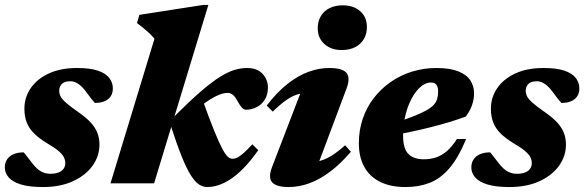

<svg xmlns="http://www.w3.org/2000/svg" viewBox="-28 -740 2359 775"><path d="M67.5 -125Q71.5 -120 79 -111Q86.5 -102 103.5 -79.5Q121 -57 138.2 -47.8Q155.5 -38.5 174.5 -38.5Q194 -38.5 207.5 -43.5Q221 -48.5 228.2 -58.2Q235.5 -68 235.5 -81Q235.5 -94 229.8 -105.5Q224 -117 208 -130.8Q192 -144.5 160 -163Q129 -182 109 -202Q89 -222 79.8 -246Q70.5 -270 70.5 -301Q70.5 -347 96 -384.2Q121.5 -421.5 169 -443.5Q216.5 -465.5 282.5 -465.5Q335.5 -465.5 367.2 -454.8Q399 -444 413.2 -425.2Q427.5 -406.5 427.5 -383.5Q427.5 -364.5 419 -351.5Q410.5 -338.5 394.5 -331.5Q378.5 -324.5 355 -324.5Q350.5 -329 342.8 -338.5Q335 -348 320.5 -368Q306.5 -388 290 -400Q273.5 -412 256.5 -412Q232.5 -412 221.8 -401.2Q211 -390.5 211 -373.5Q211 -362 216.5 -351Q222 -340 238.5 -325.2Q255 -310.5 287.5 -288Q320 -265.5 338.8 -244.8Q357.5 -224 365.5 -202.5Q373.5 -181 373.5 -157Q373.5 -109.5 345.2 -70.5Q317 -31.5 265.8 -8.2Q214.5 15 145.5 15Q90 15 56.2 4.5Q22.5 -6 7 -24Q-8.5 -42 -8.5 -64Q-8.5 -83 0.5 -96.5Q9.5 -110 26.5 -117.5Q43.5 -125 67.5 -125Z M813 -720 594 0H418L595.5 -583.5Q586.5 -595 575.2 -605.5Q564 -616 551.5 -626.2Q539 -636.5 525 -647L534.5 -680L791.5 -720ZM658.5 -241.5 672.5 -267Q736 -330.5 781 -369.5Q826 -408.5 859.2 -429.2Q892.5 -450 918.5 -457.8Q944.5 -465.5 969.5 -465.5Q1010 -465.5 1031.8 -442Q1053.5 -418.5 1053.5 -387Q1053.5 -358.5 1041.2 -338.5Q1029 -318.5 1008.5 -307.8Q988 -297 964.5 -297Q957 -297 949 -305Q941 -313 931.5 -330.5Q922 -348.5 912.5 -356.8Q903 -365 891 -365Q876.5 -365 859 -358.5Q841.5 -352 820.2 -338.8Q799 -325.5 774.5 -305.5Q750 -285.5 722.5 -258.5L787 -344Q816 -263 835.8 -214.2Q855.5 -165.5 868.8 -140.5Q882 -115.5 891.8 -107.2Q901.5 -99 910.5 -99Q918.5 -99 928.8 -103.5Q939 -108 953.8 -120.8Q968.5 -133.5 990.5 -157.5L1014.5 -134Q980.5 -85 945.8 -51.8Q911 -18.5 876.5 -1.8Q842 15 808.5 15Q791.5 15 775.8 5Q760 -5 742.5 -32.2Q725 -59.5 704.8 -110Q684.5 -160.5 658.5 -241.5Z M1071 -68 1200 -404 1235.5 -366.5Q1203.5 -367.5 1178 -360.5Q1152.5 -353.5 1127.8 -336.2Q1103 -319 1073 -289.5L1048.5 -314Q1090.5 -368.5 1133 -401.8Q1175.5 -435 1217.5 -450.2Q1259.5 -465.5 1300.5 -465.5Q1355 -465.5 1371 -445.2Q1387 -425 1370.5 -382L1241.5 -38L1204.5 -84.5Q1237 -83.5 1262.2 -90.2Q1287.5 -97 1312 -112.5Q1336.5 -128 1365 -153.5L1388.5 -127.5Q1346 -78 1303.8 -46.5Q1261.5 -15 1220 0Q1178.5 15 1137 15Q1086.5 15 1070 -4.8Q1053.5 -24.5 1071 -68ZM1254.5 -626Q1254.5 -653.5 1266.8 -674.5Q1279 -695.5 1301.8 -707Q1324.5 -718.5 1355.5 -718.5Q1399 -718.5 1426 -694.8Q1453 -671 1453 -630.5Q1453 -603.5 1440.8 -582.5Q1428.5 -561.5 1405.8 -549.8Q1383 -538 1351.5 -538Q1308.5 -538 1281.5 -562.2Q1254.5 -586.5 1254.5 -626Z M1711.5 -407Q1695.5 -407 1679.2 -396.5Q1663 -386 1648.8 -366.5Q1634.5 -347 1623.2 -320.2Q1612 -293.5 1605.5 -261.2Q1599 -229 1599 -192.5Q1599 -140.5 1620.2 -118.8Q1641.5 -97 1682 -97Q1710 -97 1732.8 -104.8Q1755.5 -112.5 1776 -130.2Q1796.5 -148 1816.5 -179H1853.5Q1822.5 -103.5 1786.2 -61.2Q1750 -19 1706.5 -2Q1663 15 1609 15Q1547.5 15 1505.2 -6.5Q1463 -28 1441.8 -67.5Q1420.5 -107 1420.5 -161.5Q1420.5 -214.5 1436.2 -260.8Q1452 -307 1481 -344.5Q1510 -382 1549.2 -409.2Q1588.5 -436.5 1635.2 -451Q1682 -465.5 1733.5 -465.5Q1788.5 -465.5 1822 -452Q1855.5 -438.5 1870.5 -415.5Q1885.5 -392.5 1885.5 -363.5Q1885.5 -338.5 1876.8 -314.2Q1868 -290 1852 -269.5Q1820 -257.5 1783.2 -246.5Q1746.5 -235.5 1707.5 -225.8Q1668.5 -216 1628.2 -207.5Q1588 -199 1549.5 -192L1551.5 -239Q1600.5 -255 1634.2 -268Q1668 -281 1689.2 -292.5Q1710.5 -304 1721.5 -315.5Q1732.5 -327 1736.5 -340.5Q1740.5 -354 1740.5 -370.5Q1740.5 -382.5 1737.5 -390.5Q1734.5 -398.5 1728 -402.8Q1721.5 -407 1711.5 -407Z M1950.5 -125Q1954.5 -120 1962 -111Q1969.5 -102 1986.5 -79.5Q2004 -57 2021.2 -47.8Q2038.5 -38.5 2057.5 -38.5Q2077 -38.5 2090.5 -43.5Q2104 -48.5 2111.2 -58.2Q2118.5 -68 2118.5 -81Q2118.5 -94 2112.8 -105.5Q2107 -117 2091 -130.8Q2075 -144.5 2043 -163Q2012 -182 1992 -202Q1972 -222 1962.8 -246Q1953.5 -270 1953.5 -301Q1953.5 -347 1979 -384.2Q2004.5 -421.5 2052 -443.5Q2099.5 -465.5 2165.5 -465.5Q2218.5 -465.5 2250.2 -454.8Q2282 -444 2296.2 -425.2Q2310.5 -406.5 2310.5 -383.5Q2310.5 -364.5 2302 -351.5Q2293.5 -338.5 2277.5 -331.5Q2261.5 -324.5 2238 -324.5Q2233.5 -329 2225.8 -338.5Q2218 -348 2203.5 -368Q2189.5 -388 2173 -400Q2156.5 -412 2139.5 -412Q2115.5 -412 2104.8 -401.2Q2094 -390.5 2094 -373.5Q2094 -362 2099.5 -351Q2105 -340 2121.5 -325.2Q2138 -310.5 2170.5 -288Q2203 -265.5 2221.8 -244.8Q2240.5 -224 2248.5 -202.5Q2256.5 -181 2256.5 -157Q2256.5 -109.5 2228.2 -70.5Q2200 -31.5 2148.8 -8.2Q2097.5 15 2028.5 15Q1973 15 1939.2 4.5Q1905.5 -6 1890 -24Q1874.5 -42 1874.5 -64Q1874.5 -83 1883.5 -96.5Q1892.5 -110 1909.5 -117.5Q1926.5 -125 1950.5 -125Z"/></svg>

Font: Newsreader 16pt 16pt ExtraBold
Style: Italic
Weight: 800
Italic angle: -17°
Version: Version 1.003